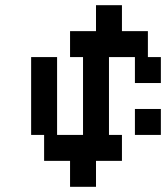

<svg xmlns="http://www.w3.org/2000/svg" viewBox="-20 -720 640 740"><path d="M150 -100H250V0H350V-100H450V-200H400V-500H500V-400H600V-500H550V-600H450V-700H350V-600H250V-500H300V-200H200V-500H100V-200H150ZM500 -200H600V-300H500Z"/></svg>

Font: LS-VG5000 Shifted
Style: Regular
Weight: 400
Designer: Justin Bihan, 2021
Foundry: Justin Bihan, 2021
Version: Version 1.000;Glyphs 3.1.2 (3151)